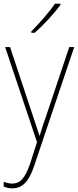

<svg xmlns="http://www.w3.org/2000/svg" viewBox="-20 -785 427 1048"><path d="M310 -758V-765H280C249 -719 196 -659 151 -614V-606H169C217 -647 275 -711 310 -758ZM8 -528 182 -9 144 109C116 191 88 217 47 217C30 217 16 213 0 207V233C16 240 30 243 47 243C103 243 138 206 167 119L385 -528H358L234 -158C218 -112 206 -78 197 -45H195C188 -68 178 -96 157 -160L35 -528Z"/></svg>

Font: Noto Sans Gujarati SemiCondensed Thin
Style: Regular
Weight: 100
Width: 4
Designer: Jelle Bosma - Monotype Design Team, Universal Thirst
Foundry: Monotype Imaging Inc.
Version: Version 2.106